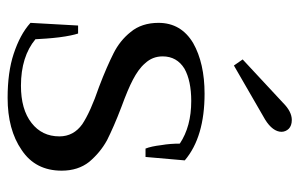

<svg xmlns="http://www.w3.org/2000/svg" viewBox="-161 -615 786 504"><g transform="rotate(90 232.0 -363.0)"><path d="M136 -607C136 -607 152 -584 152 -584C152 -584 294 -666 294 -666C315 -679 326 -694 326 -709C326 -716 323 -723 318 -728C313 -733 305 -736 295 -736C280 -736 265 -728 250 -713C250 -713 136 -607 136 -607ZM121 -6C154 5 193 10 237 10C292 10 338 -2 374 -27C410 -51 428 -86 428 -132C428 -161 420 -185 405 -204C389 -223 370 -239 348 -251C326 -262 297 -275 260 -289C230 -300 206 -310 189 -319C172 -328 157 -338 146 -351C134 -364 128 -379 128 -397C128 -422 139 -441 160 -454C181 -466 210 -472 245 -472C290 -472 327 -462 357 -442C357 -427 358 -410 361 -393C363 -376 366 -362 370 -352C370 -352 392 -352 392 -352C392 -352 401 -455 401 -455C360 -490 301 -507 226 -507C173 -507 128 -497 93 -477C58 -456 40 -426 40 -386C40 -357 48 -332 64 -313C79 -294 98 -279 120 -268C142 -257 171 -244 208 -230C252 -215 285 -200 306 -186C327 -171 338 -151 338 -126C338 -95 326 -71 303 -53C279 -34 246 -25 205 -25C154 -25 113 -38 83 -63C82 -80 81 -101 78 -125C75 -149 71 -166 68 -175C68 -175 47 -175 47 -175C47 -175 40 -50 40 -50C61 -31 88 -17 121 -6Z"/></g></svg>

Font: BUSH 25 TRIRONG 0515 A
Style: Regular
Weight: 400
Designer: Katatrad Team
Foundry: CadsonDemak